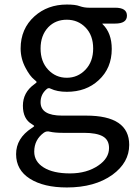

<svg xmlns="http://www.w3.org/2000/svg" viewBox="-20 -577 603 847"><path d="M275 250Q173 250 112 211.5Q51 173 51 103Q51 33 120 -12Q131 -19 131 -21Q131 -23 121 -29Q81 -52 81 -110.5Q81 -169 131 -205Q142 -213 142 -215Q142 -217 131 -226Q112 -241 93 -277Q71 -318 71 -363Q71 -450 132 -505Q190 -557 275 -557Q313 -557 331 -550Q351 -543 372 -543H488Q540 -543 540 -508Q540 -473 488 -473H434Q429 -473 433 -470Q473 -431 473 -361Q473 -276 415 -223Q360 -172 275 -172Q232 -172 203 -186Q194 -191 186 -184Q159 -161 159 -126Q159 -67 254 -67H360Q550 -67 550 62Q550 140 476 194Q398 250 275 250ZM414 153Q461 121 461 76Q461 40 433.5 24.5Q406 9 350 9H256Q222 9 200 4Q186 0 174 8Q131 39 131 92Q131 136 173 162Q215 188 289 188Q363 188 414 153ZM193 -457Q159 -421 159 -363Q159 -305 192.5 -269.5Q226 -234 274.5 -234Q323 -234 357 -269.5Q391 -305 391 -363Q391 -421 357.5 -455.5Q324 -490 274.5 -490Q225 -490 193 -457Z"/></svg>

Font: Resource Han Rounded KR
Style: Regular
Weight: 400
Designer: Cyano Hao (round all glyphs); Ryoko NISHIZUKA 西塚涼子 (kana, bopomofo & ideographs); Paul D. Hunt (Latin, Greek & Cyrillic)
Foundry: Cyano Hao
Version: 0.990